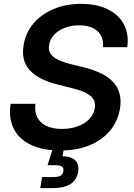

<svg xmlns="http://www.w3.org/2000/svg" viewBox="-20 -758 685 982"><path d="M288.1 11.7Q199.7 11.7 138.9 -16.8Q78.1 -45.4 50.8 -98.6Q23.4 -151.9 34.2 -227.1H161.1Q156.2 -185.5 171.1 -157Q186 -128.4 218.3 -113.5Q250.5 -98.6 296.4 -98.6Q341.3 -98.6 377.4 -111.8Q413.6 -125 436.8 -149.2Q460 -173.3 464.8 -205.6Q469.2 -231.9 458 -250.5Q446.8 -269 419.9 -282.5Q393.1 -295.9 350.1 -306.6L272.9 -326.2Q177.2 -350.1 132.3 -398.7Q87.4 -447.3 100.6 -526.9Q110.8 -590.3 151.1 -637.9Q191.4 -685.5 254.2 -711.9Q316.9 -738.3 394.5 -738.3Q474.1 -738.3 530.5 -710.9Q586.9 -683.6 613.5 -633.5Q640.1 -583.5 630.9 -516.6H506.8Q511.2 -569.3 478.5 -598.9Q445.8 -628.4 384.8 -628.4Q343.8 -628.4 310.5 -615.5Q277.3 -602.5 256.6 -579.8Q235.8 -557.1 231 -527.8Q226.6 -501.5 238.8 -483.2Q251 -464.8 277.3 -452.1Q303.7 -439.5 341.3 -430.2L410.2 -413.1Q457.5 -401.4 494.6 -383.8Q531.7 -366.2 556.4 -340.8Q581.1 -315.4 590.8 -281.2Q600.6 -247.1 593.8 -203.1Q583 -138.2 543 -89.8Q502.9 -41.5 438.2 -14.9Q373.5 11.7 288.1 11.7ZM186 204.1 195.3 147.5H254.4Q277.8 147.5 289.8 140.4Q301.8 133.3 304.2 117.2Q306.6 101.6 297.4 94.2Q288.1 86.9 264.2 86.9H223.1L257.8 -22H311L307.1 0L299.8 41Q344.2 41.5 365 62.3Q385.7 83 379.9 119.6Q372.6 163.1 340.1 183.6Q307.6 204.1 250.5 204.1Z"/></svg>

Font: Inter 24pt SemiBold
Style: Italic
Weight: 600
Italic angle: -9.3988°
Designer: Rasmus Andersson
Foundry: rsms
Version: Version 4.001;git-66647c0bb